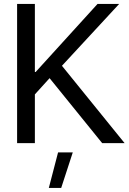

<svg xmlns="http://www.w3.org/2000/svg" viewBox="-20 -723 653 970"><path d="M66.4 0V-703.1H156.2V-359.4H160.2L472.7 -703.1H582L293 -390.6L609.4 0H496.1L230.5 -328.1L156.2 -246.1V0ZM226.6 226.6 273.4 46.9H347.7L289.1 226.6Z"/></svg>

Font: 和音 by 宁静之雨，公众号njzyshare
Style: Regular
Weight: 400
Designer: Steve Matteson
Foundry: Ascender Corporation
Version: Version 6.00;June 8, 2018;FontCreator 11.0.0.2388 32-bit